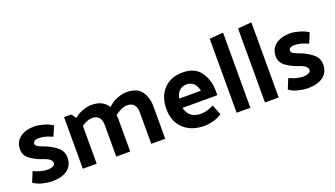

<svg xmlns="http://www.w3.org/2000/svg" viewBox="-63 -1195 2960 1695"><g transform="rotate(-20 1417.0 -347.0)"><path d="M347 -354Q312 -370 282 -378.5Q252 -387 218 -387Q193 -387 179.5 -377.5Q166 -368 166 -351Q166 -339 182.5 -328Q199 -317 236 -304Q297 -282 349 -242.5Q401 -203 401 -140Q401 -68 349.5 -28Q298 12 199 12Q168 12 116.5 0Q65 -12 31 -38L70 -132Q105 -116 137.5 -107.5Q170 -99 197 -99Q233 -99 252 -109Q271 -119 271 -135Q271 -155 252 -171Q233 -187 192 -200Q134 -219 82.5 -254.5Q31 -290 31 -350Q31 -419 82 -458.5Q133 -498 220 -498Q251 -498 300 -485Q349 -472 386 -447Z M911 -428Q942 -463 993.5 -483.5Q1045 -504 1086 -504Q1185 -504 1226.5 -446Q1268 -388 1268 -304V0H1137V-298Q1137 -344 1115 -368.5Q1093 -393 1051 -393Q1023 -393 992 -378Q961 -363 936 -344Q937 -334 938 -324Q939 -314 939 -304V0H808V-298Q808 -344 786 -368.5Q764 -393 723 -393Q698 -393 672.5 -382.5Q647 -372 624 -356V0H494V-485H562L594 -441Q627 -471 673.5 -487.5Q720 -504 757 -504Q814 -504 852 -483.5Q890 -463 911 -428Z M1638 12Q1512 12 1439.5 -57Q1367 -126 1367 -242Q1367 -358 1432.5 -428Q1498 -498 1611 -498Q1725 -498 1778.5 -422.5Q1832 -347 1832 -244V-204H1505Q1514 -156 1549 -127.5Q1584 -99 1641 -99Q1674 -99 1700.5 -107.5Q1727 -116 1762 -132L1800 -38Q1766 -12 1717.5 0Q1669 12 1638 12ZM1709 -291Q1699 -340 1673 -363.5Q1647 -387 1608 -387Q1568 -387 1541 -362.5Q1514 -338 1506 -291Z M2068 -706V0H1939V-695Z M2334 -706V0H2205V-695Z M2749 -354Q2714 -370 2684 -378.5Q2654 -387 2620 -387Q2595 -387 2581.5 -377.5Q2568 -368 2568 -351Q2568 -339 2584.5 -328Q2601 -317 2638 -304Q2699 -282 2751 -242.5Q2803 -203 2803 -140Q2803 -68 2751.5 -28Q2700 12 2601 12Q2570 12 2518.5 0Q2467 -12 2433 -38L2472 -132Q2507 -116 2539.5 -107.5Q2572 -99 2599 -99Q2635 -99 2654 -109Q2673 -119 2673 -135Q2673 -155 2654 -171Q2635 -187 2594 -200Q2536 -219 2484.5 -254.5Q2433 -290 2433 -350Q2433 -419 2484 -458.5Q2535 -498 2622 -498Q2653 -498 2702 -485Q2751 -472 2788 -447Z"/></g></svg>

Font: Palanquin Dark
Style: Regular
Weight: 400
Designer: Pria Ravichandran
Version: Version 1.000